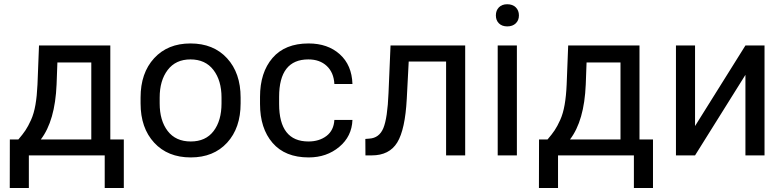

<svg xmlns="http://www.w3.org/2000/svg" viewBox="-20 -747 3771 923"><path d="M26.9 156.7 27.3 -76.7H68.4Q89.4 -101.1 102.3 -120.4Q115.2 -139.6 129.2 -170.4Q143.1 -201.2 150.4 -243.2Q157.7 -285.2 160.2 -340.8L167.5 -528.3H510.3V-76.7H575.2V156.7H483.4V0H118.7V156.7ZM176.3 -76.7H418.9V-446.8H255.9L252 -340.8Q244.6 -166 176.3 -76.7Z M655.8 -250V-278.3Q655.8 -396 720.9 -467Q786.1 -538.1 895.5 -538.1Q1006.3 -538.1 1071.5 -467Q1136.7 -396 1136.7 -278.3V-250Q1136.7 -131.8 1071.8 -61Q1006.8 9.8 897 9.8Q786.6 9.8 721.2 -61Q655.8 -131.8 655.8 -250ZM747.6 -278.3V-250Q747.6 -167.5 786.1 -117.2Q824.7 -66.9 897 -66.9Q968.8 -66.9 1006.8 -116.9Q1044.9 -167 1044.9 -250V-278.3Q1044.9 -359.9 1006.1 -410.6Q967.3 -461.4 895.5 -461.4Q824.7 -461.4 786.1 -410.6Q747.6 -359.9 747.6 -278.3Z M1462.9 -66.9Q1514.6 -66.9 1549.6 -93.5Q1584.5 -120.1 1587.4 -170.4H1674.3Q1671.4 -91.3 1610.8 -40.8Q1550.3 9.8 1463.9 9.8Q1350.6 9.8 1290.3 -60.1Q1230 -129.9 1230 -247.1V-281.2Q1230 -398.4 1290 -468.3Q1350.1 -538.1 1463.4 -538.1Q1555.7 -538.1 1613.5 -486.1Q1671.4 -434.1 1674.3 -343.3H1587.4Q1584.5 -398.4 1550.8 -429.9Q1517.1 -461.4 1462.4 -461.4Q1321.8 -461.4 1321.8 -281.2V-247.1Q1321.8 -66.9 1462.9 -66.9Z M1736.8 0 1736.3 -79.1 1755.4 -80.6Q1803.2 -83.5 1823 -131.3Q1842.8 -179.2 1847.7 -299.8L1857.4 -528.3H2216.3V0H2124.5V-451.2H1944.8L1935.5 -272.5Q1927.7 -124 1889.6 -62Q1851.6 0 1767.1 0Z M2464.8 -528.3V0H2372.6V-528.3ZM2363.8 -672.9Q2363.8 -696.8 2378.4 -711.7Q2393.1 -726.6 2418.5 -726.6Q2444.3 -726.6 2459.5 -711.7Q2474.6 -696.8 2474.6 -672.9Q2474.6 -649.4 2459.5 -634.8Q2444.3 -620.1 2418.5 -620.1Q2393.1 -620.1 2378.4 -634.8Q2363.8 -649.4 2363.8 -672.9Z M2570.8 156.7 2571.3 -76.7H2612.3Q2633.3 -101.1 2646.2 -120.4Q2659.2 -139.6 2673.1 -170.4Q2687 -201.2 2694.3 -243.2Q2701.7 -285.2 2704.1 -340.8L2711.4 -528.3H3054.2V-76.7H3119.1V156.7H3027.3V0H2662.6V156.7ZM2720.2 -76.7H2962.9V-446.8H2799.8L2795.9 -340.8Q2788.6 -166 2720.2 -76.7Z M3229.5 -528.3H3321.3V-141.1L3563.5 -528.3H3655.3V0H3563.5V-387.2L3321.3 0H3229.5Z"/></svg>

Font: Bert Sans Medium
Style: Regular
Weight: 500
Designer: Christian Robertson, Adam Twardoch, & Cristiano Sobral
Foundry: Google
Version: Version 12.135;January 10, 2020;FontCreator 12.0.0.2547 64-b